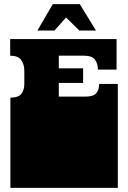

<svg xmlns="http://www.w3.org/2000/svg" viewBox="-20 -904 616 924"><path d="M30 0V-135Q30 -152 30 -156.5Q30 -161 30 -163Q30 -165 30 -171V-172Q30 -179 30 -180.5Q30 -182 30 -187.5Q30 -193 30 -209V-260Q30 -277 30 -281.5Q30 -286 30 -288Q30 -290 30 -296V-297Q30 -304 30 -306Q30 -308 30 -313Q30 -318 30 -334V-434Q68 -434 82.5 -452Q97 -470 97 -500V-564Q97 -594 82 -615Q67 -636 29 -636V-716H541V-569H451Q451 -599 436.5 -617.5Q422 -636 384 -636H263V-575H380V-505H263V-439H390Q428 -439 442.5 -454.5Q457 -470 457 -500H547V-334Q547 -318 547 -312.5Q547 -307 547 -305.5Q547 -304 547 -297V-296Q547 -290 547 -288Q547 -286 547 -281.5Q547 -277 547 -260V-209Q547 -193 547 -187.5Q547 -182 547 -180.5Q547 -179 547 -172V-171Q547 -165 547 -163Q547 -161 547 -156.5Q547 -152 547 -135V0ZM160 -757 234 -884H364L442 -757H362L298 -820L242 -757Z"/></svg>

Font: Danfo
Style: Regular
Weight: 400
Designer: Seyi Olusanya, David Udoh, Eyiyemi Adegbite, Mirko Velimirović
Version: Version 1.000